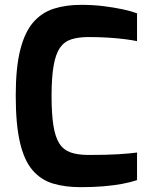

<svg xmlns="http://www.w3.org/2000/svg" viewBox="-20 -767 626 793"><path d="M313 6Q248 6 198.5 -9Q149 -24 114.5 -64Q80 -104 62.5 -178.5Q45 -253 45 -372Q45 -487 63.5 -560.5Q82 -634 117 -674.5Q152 -715 202 -731Q252 -747 315 -747Q365 -747 408.5 -741.5Q452 -736 487 -728.5Q522 -721 546 -712V-597Q528 -601 497.5 -605Q467 -609 428 -611.5Q389 -614 346 -614Q304 -614 274.5 -604.5Q245 -595 227.5 -569.5Q210 -544 201.5 -496Q193 -448 193 -371Q193 -297 200.5 -249Q208 -201 225 -174.5Q242 -148 271.5 -137.5Q301 -127 346 -127Q422 -127 469.5 -130Q517 -133 546 -137V-23Q519 -14 484 -7.5Q449 -1 407 2.5Q365 6 313 6Z"/></svg>

Font: Exo Thin
Style: Bold
Weight: 700
Version: Version 2.000